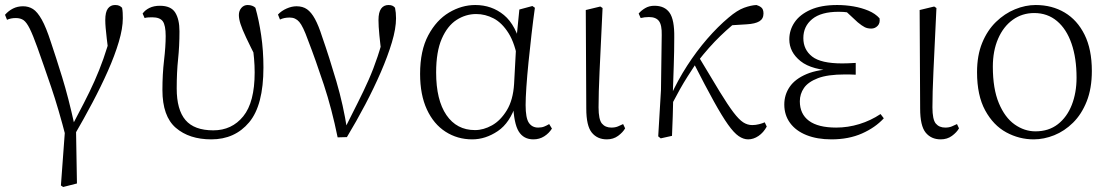

<svg xmlns="http://www.w3.org/2000/svg" viewBox="-20 -542 4427 766"><path d="M223 198 242 -60 244 10Q214 -107 184 -195Q154 -283 129 -353Q111 -403 98.5 -428Q86 -453 74 -461.5Q62 -470 43 -470Q23 -470 8 -463L0 -483Q14 -499 32 -508Q50 -517 72 -517Q94 -517 111.5 -506Q129 -495 146.5 -464Q164 -433 183 -374Q203 -315 228 -234Q253 -153 277 -44L283 -43L287 190L232 204ZM278 -5 262 -30Q291 -85 314.5 -130.5Q338 -176 357 -218.5Q376 -261 392.5 -307.5Q409 -354 424 -410L415 -315Q409 -361 406 -387.5Q403 -414 401.5 -431Q400 -448 400 -462Q400 -494 410.5 -508Q421 -522 439 -522Q450 -522 456 -519Q462 -516 467 -511Q469 -501 469.5 -491Q470 -481 470 -469Q470 -429 454 -375Q438 -321 410.5 -259Q383 -197 348.5 -132Q314 -67 278 -5Z M823 14Q735 14 681.5 -32Q628 -78 628 -183Q628 -246 634.5 -301.5Q641 -357 641 -398Q641 -441 629.5 -457Q618 -473 587 -473Q579 -473 571 -472.5Q563 -472 557 -470L549 -488Q559 -502 576.5 -510.5Q594 -519 618 -519Q662 -519 679 -492Q696 -465 696 -417Q696 -358 690.5 -306Q685 -254 685 -189Q685 -104 720 -63Q755 -22 831 -22Q905 -22 950.5 -78Q996 -134 996 -253Q996 -281 993.5 -309Q991 -337 986 -373L1001 -370L1006 -303Q978 -358 962 -392Q946 -426 939.5 -446.5Q933 -467 933 -482Q933 -499 943 -510.5Q953 -522 968 -522Q978 -522 986 -519Q994 -516 999 -511Q1013 -462 1022 -401Q1031 -340 1031 -273Q1031 -122 974 -54Q917 14 823 14Z M1327 6Q1304 -107 1272 -204Q1240 -301 1208 -384Q1189 -437 1174 -454.5Q1159 -472 1136 -472Q1113 -472 1097 -464L1089 -484Q1103 -499 1123.5 -508Q1144 -517 1163 -517Q1188 -517 1205 -505Q1222 -493 1236.5 -466.5Q1251 -440 1265 -396Q1294 -313 1322 -217.5Q1350 -122 1365 -24H1352L1358 -34Q1385 -88 1408 -133.5Q1431 -179 1450.5 -223Q1470 -267 1486.5 -316.5Q1503 -366 1518 -427L1504 -311Q1497 -366 1493.5 -402Q1490 -438 1490 -462Q1490 -493 1500.5 -507.5Q1511 -522 1530 -522Q1540 -522 1546 -519Q1552 -516 1556 -511Q1558 -501 1559 -491Q1560 -481 1560 -469Q1560 -428 1543.5 -373Q1527 -318 1499.5 -254.5Q1472 -191 1437 -124.5Q1402 -58 1364 5Z M1864 14Q1805 14 1757.5 -16.5Q1710 -47 1683 -105.5Q1656 -164 1656 -247Q1656 -340 1688.5 -401Q1721 -462 1771.5 -492Q1822 -522 1876 -522Q1942 -522 1990.5 -482Q2039 -442 2061 -349H2069L2047 -296Q2035 -368 2009 -409.5Q1983 -451 1949.5 -468.5Q1916 -486 1880 -486Q1838 -486 1801.5 -462.5Q1765 -439 1742.5 -387.5Q1720 -336 1720 -253Q1720 -143 1761 -83Q1802 -23 1875 -23Q1909 -23 1943 -42Q1977 -61 2002 -102Q2027 -143 2031 -207L2041 -393L2052 -504L2104 -518L2114 -511Q2107 -461 2100.5 -404.5Q2094 -348 2088.5 -293.5Q2083 -239 2080 -194.5Q2077 -150 2077 -123Q2077 -71 2090 -52Q2103 -33 2127 -33Q2141 -33 2151 -37Q2161 -41 2171 -47L2182 -29Q2170 -10 2151 2Q2132 14 2108 14Q2069 14 2049.5 -17.5Q2030 -49 2027 -128H2039Q2015 -52 1966 -19Q1917 14 1864 14Z M2401 14Q2363 14 2341 -13Q2319 -40 2319 -109L2317 -502L2375 -516L2384 -510Q2380 -424 2377 -362.5Q2374 -301 2372 -256.5Q2370 -212 2369 -178Q2368 -144 2368 -114Q2368 -65 2381.5 -49Q2395 -33 2419 -33Q2434 -33 2445 -37.5Q2456 -42 2466 -47L2474 -30Q2465 -14 2446 0Q2427 14 2401 14Z M2616 10 2606 2 2617 -183 2620 -402Q2621 -442 2609 -458Q2597 -474 2569 -474Q2560 -474 2552 -473Q2544 -472 2536 -470L2528 -488Q2538 -500 2554 -509.5Q2570 -519 2591 -519Q2632 -519 2651.5 -491Q2671 -463 2670 -393Q2670 -339 2668 -279.5Q2666 -220 2664 -161L2666 -158Q2665 -118 2664 -78.5Q2663 -39 2661 0ZM2655 -116 2641 -145H2649L2655 -158Q2684 -222 2721.5 -280Q2759 -338 2801.5 -387Q2844 -436 2887 -472Q2921 -501 2948.5 -511Q2976 -521 2998 -522Q3009 -519 3017.5 -512Q3026 -505 3026 -488Q3026 -467 3009.5 -457Q2993 -447 2959 -445L2878 -440L2945 -476Q2898 -441 2853.5 -398Q2809 -355 2763 -296L2757 -289Q2738 -260 2723 -236.5Q2708 -213 2692.5 -185.5Q2677 -158 2655 -116ZM2965 14Q2946 14 2927 1Q2908 -12 2884.5 -45Q2861 -78 2828 -137.5Q2795 -197 2747 -291L2769 -313Q2819 -229 2851.5 -176Q2884 -123 2906 -94Q2928 -65 2945 -54Q2962 -43 2981 -43Q2995 -43 3008.5 -46.5Q3022 -50 3031 -54L3039 -37Q3026 -13 3006 0.5Q2986 14 2965 14Z M3297 14Q3240 14 3197.5 -3Q3155 -20 3132 -51.5Q3109 -83 3109 -125Q3109 -164 3130.5 -195.5Q3152 -227 3198 -246.5Q3244 -266 3317 -267V-259Q3219 -262 3174 -298Q3129 -334 3129 -385Q3129 -422 3150 -453Q3171 -484 3213.5 -503Q3256 -522 3320 -522Q3353 -522 3385 -516.5Q3417 -511 3444.5 -499.5Q3472 -488 3489 -469Q3492 -450 3481.5 -439Q3471 -428 3456 -428Q3441 -428 3430 -433.5Q3419 -439 3402 -453L3347 -504L3401 -502L3405 -485Q3380 -490 3363 -492.5Q3346 -495 3326 -495Q3256 -495 3220.5 -466Q3185 -437 3185 -390Q3185 -344 3220 -316.5Q3255 -289 3340 -289Q3351 -289 3363.5 -289.5Q3376 -290 3394 -291V-244Q3376 -245 3367.5 -245Q3359 -245 3351 -245Q3282 -245 3243 -230Q3204 -215 3187.5 -191Q3171 -167 3171 -138Q3171 -87 3207.5 -60Q3244 -33 3316 -33Q3363 -33 3408.5 -47Q3454 -61 3493 -87L3506 -70Q3472 -33 3419 -9.5Q3366 14 3297 14Z M3733 14Q3695 14 3673 -13Q3651 -40 3651 -109L3649 -502L3707 -516L3716 -510Q3712 -424 3709 -362.5Q3706 -301 3704 -256.5Q3702 -212 3701 -178Q3700 -144 3700 -114Q3700 -65 3713.5 -49Q3727 -33 3751 -33Q3766 -33 3777 -37.5Q3788 -42 3798 -47L3806 -30Q3797 -14 3778 0Q3759 14 3733 14Z M4104 14Q4046 14 3994.5 -14Q3943 -42 3910.5 -101.5Q3878 -161 3878 -254Q3878 -321 3898.5 -371Q3919 -421 3953.5 -454.5Q3988 -488 4029.5 -505Q4071 -522 4112 -522Q4177 -522 4227.5 -492Q4278 -462 4307 -403.5Q4336 -345 4336 -259Q4336 -189 4315.5 -137.5Q4295 -86 4261 -52.5Q4227 -19 4186 -2.5Q4145 14 4104 14ZM4111 -18Q4164 -18 4200.5 -46.5Q4237 -75 4256 -123.5Q4275 -172 4275 -232Q4275 -310 4255 -368Q4235 -426 4197 -458Q4159 -490 4106 -490Q4058 -490 4020.5 -463Q3983 -436 3962 -387.5Q3941 -339 3941 -276Q3941 -188 3965 -130.5Q3989 -73 4028 -45.5Q4067 -18 4111 -18Z"/></svg>

Font: Noto Serif KR ExtraLight
Style: Regular
Weight: 200
Designer: Ryoko NISHIZUKA 西塚涼子 (kana & ideographs); Frank Grießhammer (Latin, Greek & Cyrillic); Wenlong ZHANG 张文龙 (bopomofo); San
Foundry: Adobe
Version: Version 2.002-H1;hotconv 1.1.0;makeotfexe 2.6.0